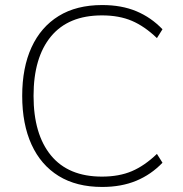

<svg xmlns="http://www.w3.org/2000/svg" viewBox="-20 -733 724 761"><path d="M385 8Q283 8 212.5 -35.5Q142 -79 105 -160Q68 -241 68 -353Q68 -465 105 -545.5Q142 -626 212.5 -669.5Q283 -713 385 -713Q462 -713 520.5 -688.5Q579 -664 624 -617L602 -582Q553 -629 502.5 -650.5Q452 -672 384 -672Q251 -672 182 -588.5Q113 -505 113 -353Q113 -201 182 -117Q251 -33 384 -33Q452 -33 502.5 -54.5Q553 -76 602 -123L624 -88Q579 -41 520 -16.5Q461 8 385 8Z"/></svg>

Font: Mulish ExtraLight
Style: Regular
Weight: 200
Designer: Vernon Adams
Foundry: Vernon Adams
Version: Version 3.603